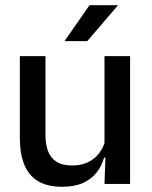

<svg xmlns="http://www.w3.org/2000/svg" viewBox="-20 -704 580 735"><path d="M56 -489H154V-187Q154 -152 163.8 -125.8Q173.5 -99.5 196 -85Q218.5 -70.5 256.5 -70.5Q292.5 -70.5 318.2 -83.5Q344 -96.5 360.5 -118.8Q377 -141 383.5 -168.5L399.5 -100.5H378.5Q370 -70 350.5 -44.5Q331 -19 298.5 -4Q266 11 218 11Q161 11 125.2 -10.8Q89.5 -32.5 72.8 -74.2Q56 -116 56 -176ZM380 -489H478V0H380L384 -114.5L380 -120.5ZM228 -548 322.5 -684H430.5V-682.5L314 -546.5H228Z"/></svg>

Font: Anek Malayalam Medium
Style: Regular
Weight: 500
Designer: Maithili Shingre (Malayalam) & Yesha Goshar (Latin)
Foundry: Ek Type
Version: Version 1.003